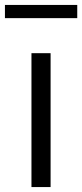

<svg xmlns="http://www.w3.org/2000/svg" viewBox="-58 -758 333 778"><path d="M69.5 0V-542.5H147V0ZM-38 -684.5V-738H255V-684.5Z"/></svg>

Font: Encode Sans SmCnd
Style: Regular
Weight: 400
Width: 4
Designer: Multiple Designers
Foundry: Impallari Type
Version: Version 3.002; ttfautohint (v1.8.3) -l 8 -r 50 -G 200 -x 14 